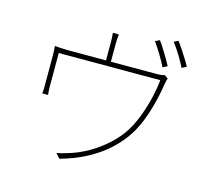

<svg xmlns="http://www.w3.org/2000/svg" viewBox="-118 -968 1236 1135"><g transform="rotate(15 500.0 -401.0)"><path d="M731 -804Q744 -787 759 -763Q774 -739 789 -714Q804 -689 815 -667L787 -653Q773 -683 748.5 -723Q724 -763 704 -791ZM838 -829Q852 -811 868 -786.5Q884 -762 899.5 -737.5Q915 -713 925 -693L897 -679Q880 -713 857 -750.5Q834 -788 812 -816ZM488 -774Q486 -760 485 -743Q484 -726 484 -716Q484 -706 484 -683Q484 -660 484 -635Q484 -610 484 -593H454Q454 -611 454 -636Q454 -661 454 -683.5Q454 -706 454 -716Q454 -726 453.5 -743Q453 -760 451 -774ZM834 -597Q832 -592 829 -581Q826 -570 824 -556Q821 -532 813 -494Q805 -456 792.5 -411Q780 -366 762 -321.5Q744 -277 721 -239Q686 -182 632.5 -131Q579 -80 505.5 -39.5Q432 1 338 27L312 -2Q328 -4 344.5 -8.5Q361 -13 377 -18Q437 -35 497 -69Q557 -103 608.5 -150Q660 -197 693 -251Q722 -299 743.5 -359Q765 -419 778 -477Q791 -535 794 -576H173Q173 -558 173 -527.5Q173 -497 173 -464Q173 -431 173 -403.5Q173 -376 173 -365Q173 -355 174 -341.5Q175 -328 176 -320H140Q142 -328 142.5 -341.5Q143 -355 143 -364Q143 -376 143 -400Q143 -424 143 -452.5Q143 -481 143 -505.5Q143 -530 143 -542Q143 -557 142.5 -576Q142 -595 140 -610Q158 -609 179.5 -607.5Q201 -606 225 -606H758Q783 -606 794.5 -608Q806 -610 812 -612Z"/></g></svg>

Font: Noto Sans KR Thin
Style: Regular
Weight: 100
Designer: Ryoko NISHIZUKA 西塚涼子 (kana, bopomofo & ideographs); Paul D. Hunt (Latin, Greek & Cyrillic); Sandoll Communications 산돌커뮤니
Foundry: Adobe
Version: Version 2.004-H2;hotconv 1.0.118;makeotfexe 2.5.65603